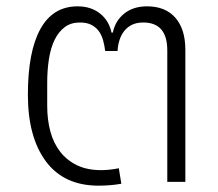

<svg xmlns="http://www.w3.org/2000/svg" viewBox="-20 -574 687 606"><path d="M291 12Q182 12 125 -64.5Q68 -141 68 -275Q68 -411 107.5 -482.5Q147 -554 225 -554Q267 -554 295.5 -531.5Q324 -509 332 -471H336Q344 -509 372.5 -531.5Q401 -554 444 -554Q502 -554 533.5 -518Q565 -482 565 -417V0H508V-415Q508 -503 432 -503Q411 -503 396 -495.5Q381 -488 371.5 -475.5Q362 -463 357 -447Q352 -431 351 -413H312Q310 -430 305.5 -446.5Q301 -463 292 -475.5Q283 -488 268.5 -495.5Q254 -503 232 -503Q204 -503 184.5 -488.5Q165 -474 152.5 -448.5Q140 -423 134.5 -388Q129 -353 129 -313V-240Q129 -196 139 -159Q149 -122 170 -95Q191 -68 223 -52.5Q255 -37 299 -37Q326 -37 355 -43L363 6Q328 12 291 12Z"/></svg>

Font: IBM Plex Sans Thai Light
Style: Regular
Weight: 300
Designer: Mike Abbink, Paul van der Laan, Pieter van Rosmalen, Ben Mitchell, Mark Frömberg
Foundry: Bold Monday
Version: Version 1.2